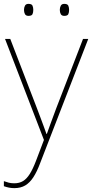

<svg xmlns="http://www.w3.org/2000/svg" viewBox="-26 -729 476 992"><path d="M0 -528H27L164 -172Q176 -140 185.5 -115Q195 -90 202 -70.5Q209 -51 214 -37H216Q224 -59 235.5 -91Q247 -123 264 -168L403 -528H430L181 115Q165 158 146.5 186.5Q128 215 104.5 229Q81 243 48 243Q34 243 21 240.5Q8 238 -6 233V207Q8 212 20 215Q32 218 48 218Q74 218 93 206.5Q112 195 128 169.5Q144 144 160 102L201 -6ZM98 -678Q98 -690 103 -699.5Q108 -709 121 -709Q138 -709 142 -699.5Q146 -690 146 -678Q146 -665 142 -656Q138 -647 121 -647Q108 -647 103 -656Q98 -665 98 -678ZM283 -678Q283 -690 288 -699.5Q293 -709 306 -709Q323 -709 327 -699.5Q331 -690 331 -678Q331 -665 327 -656Q323 -647 306 -647Q293 -647 288 -656Q283 -665 283 -678Z"/></svg>

Font: Noto Sans Khmer Thin
Style: Regular
Weight: 250
Version: Version 2.003